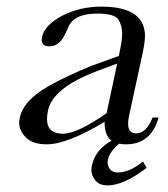

<svg xmlns="http://www.w3.org/2000/svg" viewBox="-20 -436 507 580"><path d="M459 -81Q437 0 360 0Q349 0 340 -2Q311 22 306 47Q305 51 305 55Q305 66 312.5 75.5Q320 85 336 85Q371 85 412 52L423 71Q354 124 305 124Q280 124 268 109Q256 94 256 78Q256 71 258 63Q268 16 317 -11Q296 -27 296 -65Q296 -66 296 -68Q183 0 121 0Q79 0 58.5 -20.5Q38 -41 38 -65Q38 -73 40 -81Q51 -133 127 -176Q182 -207 256 -237L339 -267L343 -287Q349 -315 349 -336Q349 -359 337.5 -377Q326 -395 274 -395Q201 -395 185 -351L180 -340Q162 -296 129 -296Q106 -296 106 -316Q106 -320 107 -325Q115 -360 167 -388Q221 -416 286 -416Q407 -416 417 -341Q418 -336 418 -329Q418 -310 411 -276L370 -87Q367 -73 367 -63Q367 -33 391 -33Q422 -33 441 -81ZM275 -222Q139 -171 125 -102Q122 -88 122 -77Q122 -32 170 -32Q213 -32 302 -94L334 -244Z"/></svg>

Font: New Athena Unicode
Style: Italic
Weight: 400
Designer: J. Rusten 1997; rev. by R. Hancock 2001, 2002, rev. by D. Mastronarde 2002-2019
Foundry: Society for Classical Studies (formerly American Philological Association)
Version: Version 5.008